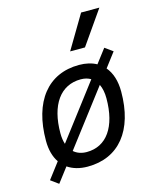

<svg xmlns="http://www.w3.org/2000/svg" viewBox="-125 -881 836 1026"><g transform="rotate(-15 293.0 -368.0)"><path d="M73.7 59.1 134.8 -21C164.1 -1 201.2 9.8 245.1 9.8C418.5 9.8 521 -117.2 521 -331.5C521 -390.1 505.9 -437.5 477.5 -470.7L537.6 -549.8L494.1 -581.1L436 -504.9C409.7 -519.5 377 -527.3 339.8 -527.3C167 -527.3 64.5 -398.4 64.5 -181.2C64.5 -131.8 75.7 -90.8 97.2 -59.6L30.8 27.8ZM260.3 -66.9C231 -66.9 207 -75.7 188.5 -91.8L419.9 -395.5C430.2 -374.5 435.5 -348.1 435.5 -317.4C435.5 -159.7 370.1 -66.9 260.3 -66.9ZM158.2 -139.6C152.3 -157.2 149.4 -177.2 149.4 -200.2C149.4 -357.4 216.3 -450.7 328.6 -450.7C350.1 -450.7 368.7 -445.8 383.8 -436.5ZM313 -609.4H395L524.4 -794.9H423.3Z"/></g></svg>

Font: Cascadia Code PL SemiLight
Style: Italic
Weight: 350
Italic angle: -10°
Monospace: yes
Designer: Aaron Bell
Foundry: Saja Typeworks
Version: Version 2404.023